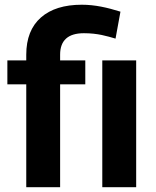

<svg xmlns="http://www.w3.org/2000/svg" viewBox="-20 -780 650 800"><path d="M230.5 -428.7H335.4V-528.3H230.5V-552.2C230.5 -611.8 263.7 -641.6 329.6 -641.6C387.7 -641.6 425.8 -629.4 461.4 -619.1L481.9 -731.4C426.8 -748.5 376 -760.3 320.8 -760.3C248 -760.3 190.9 -742.7 150.4 -707C109.9 -671.4 89.4 -619.6 89.4 -552.2V-528.3H10.7V-428.7H89.4V0H230.5ZM406.2 -528.3V0H547.4V-528.3Z"/></svg>

Font: Vazirmatn
Style: Bold
Weight: 700
Designer: Saber Rastikerdar
Foundry: Saber Rastikerdar
Version: Version 33.003